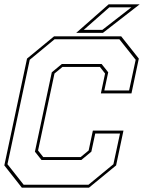

<svg xmlns="http://www.w3.org/2000/svg" viewBox="-20 -868 666 888"><path d="M81 0 0 -103 105 -597 230 -700H540.5L622 -597L588 -436H446.5L466 -528L442 -558.5H269L232 -528L156 -172L180 -141.5H353L390 -172L409.5 -264H551L517 -103L391.5 0ZM89.5 -13.5H389L504.5 -108.5L535 -250.5H420.5L402.5 -166.5L356 -128H172L141.5 -166.5L219.5 -533.5L266 -572H450L480.5 -533.5L462.5 -449.5H577L607.5 -591.5L532 -686.5H232.5L117.5 -591.5L14.5 -108.5ZM332.5 -716 482.5 -848H626L456 -716ZM367.5 -730H453.5L587.5 -834H485.5Z"/></svg>

Font: Tourney Thin Thin
Style: Italic
Weight: 250
Italic angle: -12°
Version: Version 1.015